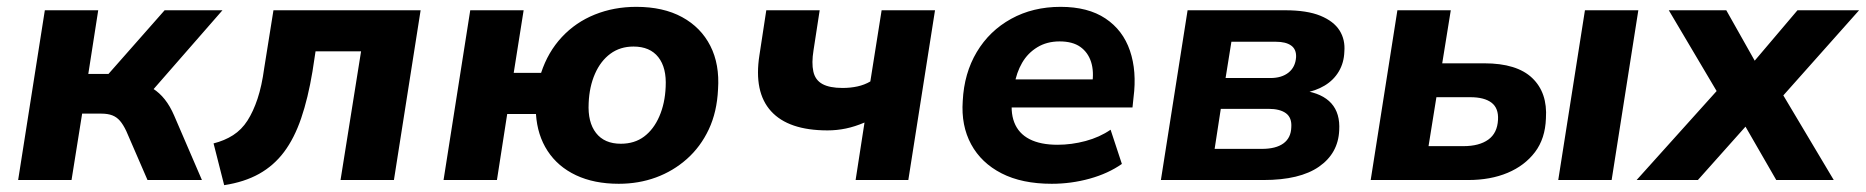

<svg xmlns="http://www.w3.org/2000/svg" viewBox="-20 -526 5452 561"><path d="M33 0 111 -496H267L238 -310H297L461 -496H630L409 -243L382 -281Q408 -279 427 -267Q446 -255 461.5 -235.5Q477 -216 489 -188L570 0H411L349 -143Q340 -162 330.5 -173Q321 -184 308 -189Q295 -194 276 -194H220L189 0Z M635 15 604 -107Q636 -115 661 -131Q686 -147 703 -173.5Q720 -200 732.5 -237.5Q745 -275 752 -327L779 -496H1209L1131 0H975L1035 -376H902L893 -317Q880 -239 860 -180.5Q840 -122 810 -82Q780 -42 737 -18Q694 6 635 15Z M1788 11Q1716 11 1663 -14Q1610 -39 1580 -85Q1550 -131 1546 -193H1462L1432 0H1276L1354 -496H1510L1481 -313H1561Q1581 -374 1621.5 -417.5Q1662 -461 1718 -483.5Q1774 -506 1839 -506Q1918 -506 1973 -476Q2028 -446 2055.5 -392Q2083 -338 2078 -265Q2075 -199 2051 -148Q2027 -97 1987 -61.5Q1947 -26 1896.5 -7.5Q1846 11 1788 11ZM1794 -106Q1834 -106 1862 -127Q1890 -148 1906.5 -186Q1923 -224 1925 -272Q1928 -328 1903.5 -359Q1879 -390 1831 -390Q1792 -390 1763.5 -369Q1735 -348 1718.5 -310.5Q1702 -273 1700 -225Q1697 -169 1721.5 -137.5Q1746 -106 1794 -106Z M2480 0 2506 -168Q2478 -156 2451.5 -150.5Q2425 -145 2398 -145Q2284 -145 2233 -201Q2182 -257 2199 -365L2219 -496H2375L2357 -379Q2351 -342 2356.5 -317Q2362 -292 2383 -280.5Q2404 -269 2442 -269Q2465 -269 2485.5 -273.5Q2506 -278 2523 -288L2556 -496H2712L2634 0Z M3053 11Q2966 11 2906.5 -19.5Q2847 -50 2817.5 -104.5Q2788 -159 2793 -231Q2797 -312 2834 -374Q2871 -436 2934.5 -471Q2998 -506 3079 -506Q3159 -506 3210 -472Q3261 -438 3281.5 -378Q3302 -318 3292 -241L3289 -212H2915L2927 -294H3187L3171 -279Q3177 -317 3168 -345Q3159 -373 3136.5 -389Q3114 -405 3076 -405Q3039 -405 3011 -388Q2983 -371 2966.5 -342.5Q2950 -314 2944 -278L2939 -247Q2931 -201 2943.5 -168.5Q2956 -136 2988 -119.5Q3020 -103 3070 -103Q3111 -103 3152 -114Q3193 -125 3225 -147L3258 -47Q3218 -19 3164 -4Q3110 11 3053 11Z M3372 0 3450 -496H3735Q3799 -496 3838 -480Q3877 -464 3894 -437Q3911 -410 3908 -375Q3907 -343 3892 -317.5Q3877 -292 3850.5 -276Q3824 -260 3788 -254L3790 -261Q3844 -253 3870 -224Q3896 -195 3893 -145Q3890 -78 3834 -39Q3778 0 3672 0ZM3529 -91H3667Q3708 -91 3730 -107Q3752 -123 3753 -154Q3755 -182 3737.5 -195Q3720 -208 3686 -208H3547ZM3561 -298H3692Q3725 -298 3745 -314Q3765 -330 3767 -359Q3768 -382 3752.5 -393Q3737 -404 3708 -404H3578Z M3985 0 4063 -496H4219L4194 -341H4317Q4412 -341 4457 -298Q4502 -255 4497 -180Q4495 -121 4465 -81.5Q4435 -42 4385 -21Q4335 0 4270 0ZM4154 -99H4256Q4302 -99 4328.5 -118Q4355 -137 4357 -176Q4359 -210 4338 -226Q4317 -242 4276 -242H4177ZM4533 0 4611 -496H4767L4689 0Z M4762 0 5021 -288 5023 -214 4856 -496H5024L5117 -331H5092L5232 -496H5412L5162 -215L5164 -292L5338 0H5170L5068 -177L5098 -176L4941 0Z"/></svg>

Font: Nunito Sans 10pt ExtraBold
Style: Italic
Weight: 800
Italic angle: -9°
Designer: Vernon Adams
Foundry: Vernon Adams
Version: Version 3.101;gftools[0.9.27]